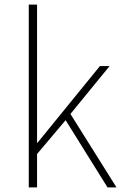

<svg xmlns="http://www.w3.org/2000/svg" viewBox="-20 -814 539 834"><path d="M105 0V-794H141V-194H143L414 -527H456L286 -319L486 0H447L265 -292L141 -145V0Z"/></svg>

Font: Noto Sans KR Thin Thin
Style: Regular
Weight: 250
Version: Version 2.004-H2;hotconv 1.0.118;makeotfexe 2.5.65603